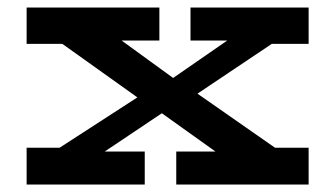

<svg xmlns="http://www.w3.org/2000/svg" viewBox="-20 -491 894 512"><path d="M94 -68 400 -266H417L615 -403H748L454 -206H437L231 -68ZM51 1V-97H181L184 -87H366V1ZM450 1V-87H665L669 -97H803V1ZM51 -374V-471H405V-383H189L185 -374ZM581 -68 385 -208H379L107 -402H278L468 -264H474L755 -68ZM488 -383V-471H803V-374H672L670 -383Z"/></svg>

Font: BioRhyme SemiExpanded SemiBold
Style: Regular
Weight: 600
Width: 6
Designer: Aoife Mooney
Foundry: Aoife Mooney Type
Version: Version 1.600;gftools[0.9.33]